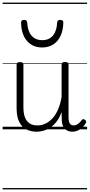

<svg xmlns="http://www.w3.org/2000/svg" viewBox="-20 -989 686 1468"><path d="M260 18Q216 18 181 0Q146 -18 126.5 -57.5Q107 -97 107 -161V-496Q107 -506 113 -510Q119 -514 132 -514Q146 -514 152.5 -510Q159 -506 159 -496V-167Q159 -123 170.5 -92.5Q182 -62 205.5 -46Q229 -30 266 -30Q296 -30 324.5 -42.5Q353 -55 378 -80.5Q403 -106 422 -148Q441 -190 451 -248V-497Q451 -506 457.5 -510.5Q464 -515 478 -515Q491 -515 497.5 -510.5Q504 -506 504 -497V-92Q504 -72 508 -58Q512 -44 520.5 -37Q529 -30 543 -30Q554 -30 564 -34.5Q574 -39 584.5 -48Q595 -57 605 -71Q610 -78 616.5 -78Q623 -78 631 -72Q637 -67 638.5 -60.5Q640 -54 636 -48Q625 -28 608.5 -13Q592 2 573 10Q554 18 534 18Q514 18 499.5 12Q485 6 474 -6Q463 -18 457.5 -35.5Q452 -53 452 -76L451 -133Q436 -90 413.5 -60.5Q391 -31 365 -14Q339 3 312 10.5Q285 18 260 18ZM303 -626Q230 -626 186.5 -676Q143 -726 141 -816Q141 -826 146.5 -831.5Q152 -837 165 -837Q177 -837 182 -831.5Q187 -826 188 -816Q191 -753 220.5 -717.5Q250 -682 303 -682Q356 -682 385 -717.5Q414 -753 417 -816Q418 -826 423 -831.5Q428 -837 440 -837Q453 -837 459 -831.5Q465 -826 464 -816Q463 -757 443 -714.5Q423 -672 387 -649Q351 -626 303 -626ZM0 449H646V459H0ZM0 -20H646V0H0ZM0 -505H646V-500H0ZM0 -969H646V-959H0Z"/></svg>

Font: Playwrite IT Trad Guides
Style: Regular
Weight: 400
Designer: Veronika Burian, José Scaglione
Foundry: TypeTogether
Version: Version 1.003